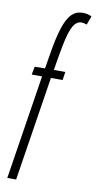

<svg xmlns="http://www.w3.org/2000/svg" viewBox="-101 -752 504 1005"><g transform="rotate(10 151.0 -250.0)"><path d="M55 -388 110 -389 121 -456Q136 -552 154 -607.5Q172 -663 196 -686.5Q220 -710 254 -710Q281 -710 302 -699L285 -653Q267 -659 256 -659Q236 -659 220.5 -640Q205 -621 192.5 -575.5Q180 -530 167 -451L157 -389H218L211 -345H149L62 210H15L102 -345H47Z"/></g></svg>

Font: Georama Extra Condensed Light
Style: Regular
Weight: 300
Width: 2
Designer: Jean-Baptiste Levee
Foundry: Production Type
Version: Version 1.000